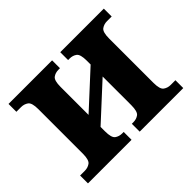

<svg xmlns="http://www.w3.org/2000/svg" viewBox="-118 -726 916 916"><g transform="rotate(-45 339.5 -268.0)"><path d="M18 0V-53H50Q70 -53 85.5 -64Q101 -75 101 -118V-418Q101 -461 85.5 -472Q70 -483 50 -483H18V-536H312V-483H302Q281 -483 266 -472Q251 -461 251 -418V-229L428 -392V-418Q428 -461 413 -472Q398 -483 377 -483H367V-536H661V-483H629Q609 -483 593.5 -472Q578 -461 578 -418V-118Q578 -75 593.5 -64Q609 -53 629 -53H661V0H367V-53H377Q398 -53 413 -64Q428 -75 428 -118V-311L251 -148V-118Q251 -75 266 -64Q281 -53 302 -53H312V0Z"/></g></svg>

Font: Noto Serif
Style: Bold
Weight: 700
Designer: Monotype Design Team
Foundry: Monotype Imaging Inc.
Version: Version 2.014